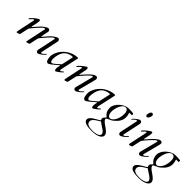

<svg xmlns="http://www.w3.org/2000/svg" viewBox="173 -1895 3422 3422"><g transform="rotate(45 1883.5 -184.0)"><path d="M83 -41.5C81.5 -34.2 75.2 -7.8 75.2 0C75.2 6.8 79.6 14.2 88.9 14.2C99.1 14.2 128.9 3.4 145 -5.4L180.2 -168C184.1 -186.5 191.9 -192.4 196.3 -198.7C203.1 -208.5 227.1 -238.8 238.3 -251C264.6 -284.2 295.4 -314.9 324.2 -345.2C339.4 -361.3 367.7 -391.6 387.2 -391.6C394 -391.6 399.4 -386.7 399.4 -380.9V-378.9L327.6 -41.5C326.2 -34.2 319.8 -7.8 319.8 0C319.8 6.8 324.2 14.2 333.5 14.2C343.8 14.2 373.5 3.4 389.6 -5.4L424.8 -168C428.7 -186.5 436.5 -192.4 440.9 -198.7C447.8 -208.5 473.6 -238.8 484.9 -251C511.2 -284.2 540 -314.9 568.8 -345.2C584 -361.3 612.3 -391.6 631.8 -391.6C638.7 -391.6 644 -386.7 644 -380.9V-378.9L572.3 -41C571.3 -36.6 570.8 -32.2 570.8 -27.8C570.8 -2.9 587.9 13.7 607.4 13.7C648.4 13.7 731 -65.4 741.2 -84.5L731.9 -93.8C721.7 -84 680.2 -34.2 655.3 -34.2C648.4 -34.2 643.1 -39.1 643.1 -44.9V-46.9L714.8 -384.8C715.8 -389.2 716.3 -393.6 716.3 -397.9C716.3 -422.9 699.2 -439.5 679.7 -439.5C645.5 -439.5 581.5 -387.7 551.8 -357.9C520.5 -326.7 494.1 -289.6 463.9 -256.8C458.5 -251 453.1 -244.1 447.8 -244.1C445.3 -244.1 443.4 -244.6 443.4 -249.5C443.4 -251.5 443.8 -253.4 444.3 -256.8L471.2 -385.3C472.2 -390.6 472.7 -393.6 472.7 -397.9C472.7 -422.9 454.6 -439.5 435.1 -439.5C400.9 -439.5 336.9 -387.7 307.1 -357.9C275.9 -326.7 247.1 -290 217.3 -256.8C212.4 -251 207.5 -244.1 202.1 -244.1C199.7 -244.1 197.8 -245.6 197.8 -249.5L223.6 -374.5C226.6 -389.6 227.1 -398.4 227.1 -404.8C227.1 -415 227.1 -439.5 209.5 -439.5C202.6 -439.5 199.2 -438 189 -432.6C139.6 -407.2 64.5 -331.5 56.2 -315.9L67.9 -303.7C104.5 -341.3 127.4 -366.7 137.2 -366.7C145 -366.7 148.4 -360.8 148.4 -353V-351.1Z M1058.6 15.1C1077.1 15.1 1178.2 -64.5 1178.2 -76.2C1178.2 -81.5 1175.3 -85 1170.4 -85C1159.7 -85 1130.9 -49.3 1119.1 -49.3C1112.8 -49.3 1106.4 -59.1 1106.4 -67.9C1106.4 -73.7 1108.4 -87.9 1108.4 -87.9L1182.1 -425.8C1182.1 -431.6 1182.1 -439.5 1173.8 -439.5C1026.9 -439.5 883.3 -337.9 827.6 -202.6C816.4 -175.3 807.1 -141.6 807.1 -111.8C807.1 -77.1 814 13.2 863.3 13.2C900.9 13.2 1004.4 -89.8 1031.7 -110.4C1036.1 -113.8 1039.6 -115.7 1042.5 -115.7C1046.4 -115.7 1046.4 -110.8 1046.4 -107.9C1043.5 -84 1034.7 -68.8 1034.7 -26.4C1034.7 -12.2 1038.6 4.4 1049.3 13.2C1051.8 15.1 1054.7 15.1 1058.6 15.1ZM872.6 -116.7C875.5 -176.8 887.7 -240.7 919.9 -292.5C953.6 -347.2 1026.9 -383.8 1090.3 -383.8C1096.2 -383.8 1103.5 -382.8 1103.5 -376L1055.2 -153.8C991.2 -97.2 957 -63 914.6 -41C874.5 -41 872.6 -88.9 872.6 -116.7Z M1674.3 -384.8C1675.3 -389.2 1675.8 -393.6 1675.8 -397.9C1675.8 -422.9 1658.7 -439.5 1639.2 -439.5C1574.2 -439.5 1468.8 -310.1 1421.4 -256.8C1416.5 -251 1411.6 -244.1 1406.2 -244.1C1403.8 -244.1 1401.9 -245.6 1401.9 -249.5C1428.2 -378.4 1428.2 -378.9 1428.2 -378.9C1429.2 -384.8 1431.2 -396.5 1431.2 -406.7C1431.2 -423.3 1427.2 -439.5 1413.6 -439.5C1406.7 -439.5 1403.3 -438 1393.1 -432.6C1343.8 -407.2 1268.6 -331.5 1260.3 -315.9L1272 -303.7C1308.6 -341.3 1331.5 -366.7 1341.3 -366.7C1349.1 -366.7 1352.5 -360.8 1352.5 -353V-351.1L1287.1 -41.5C1285.6 -34.2 1279.3 -7.8 1279.3 0C1279.3 6.8 1283.7 14.2 1293 14.2C1303.2 14.2 1333 3.4 1349.1 -5.4L1384.3 -168C1388.2 -186.5 1394 -192.4 1398.9 -198.7C1429.7 -239.3 1557.6 -390.6 1589.8 -391.6C1596.7 -391.6 1603.5 -386.7 1603.5 -380.9V-378.9L1516.6 -41C1515.6 -36.6 1515.1 -32.2 1515.1 -27.8C1515.1 -2.9 1532.2 13.7 1551.8 13.7C1592.8 13.7 1675.3 -65.4 1685.5 -84.5L1676.3 -93.8C1666 -84 1624.5 -34.2 1599.6 -34.2C1592.8 -34.2 1587.4 -39.1 1587.4 -44.9V-46.9Z M1993.2 15.1C2011.7 15.1 2112.8 -64.5 2112.8 -76.2C2112.8 -81.5 2109.9 -85 2105 -85C2094.2 -85 2065.4 -49.3 2053.7 -49.3C2047.4 -49.3 2041 -59.1 2041 -67.9C2041 -73.7 2043 -87.9 2043 -87.9L2116.7 -425.8C2116.7 -431.6 2116.7 -439.5 2108.4 -439.5C1961.4 -439.5 1817.9 -337.9 1762.2 -202.6C1751 -175.3 1741.7 -141.6 1741.7 -111.8C1741.7 -77.1 1748.5 13.2 1797.9 13.2C1835.4 13.2 1939 -89.8 1966.3 -110.4C1970.7 -113.8 1974.1 -115.7 1977.1 -115.7C1981 -115.7 1981 -110.8 1981 -107.9C1978 -84 1969.2 -68.8 1969.2 -26.4C1969.2 -12.2 1973.1 4.4 1983.9 13.2C1986.3 15.1 1989.3 15.1 1993.2 15.1ZM1807.1 -116.7C1810.1 -176.8 1822.3 -240.7 1854.5 -292.5C1888.2 -347.2 1961.4 -383.8 2024.9 -383.8C2030.8 -383.8 2038.1 -382.8 2038.1 -376L1989.7 -153.8C1925.8 -97.2 1891.6 -63 1849.1 -41C1809.1 -41 1807.1 -88.9 1807.1 -116.7Z M2060.5 223.6C2060.5 298.8 2162.1 312.5 2280.8 312.5C2357.9 312.5 2490.7 287.1 2490.7 205.6C2490.7 110.8 2292 56.6 2292 -16.1C2292 -42 2368.7 -54.7 2412.1 -90.3C2474.1 -141.1 2531.7 -200.2 2531.7 -292.5C2531.7 -339.8 2519 -372.1 2513.7 -393.6H2571.3C2574.7 -393.6 2580.1 -396 2580.1 -400.9V-423.3C2580.1 -428.2 2575.2 -430.2 2571.3 -431.6C2553.7 -438.5 2491.2 -439.5 2451.7 -439.5C2343.8 -439.5 2206.1 -320.8 2205.6 -211.9C2205.6 -168.9 2216.8 -118.2 2244.6 -87.4C2252.4 -79.1 2285.2 -51.3 2285.2 -44.9C2285.2 -43.9 2284.2 -42.5 2281.7 -39.6C2261.7 -17.6 2241.7 -3.9 2241.7 22C2241.7 36.1 2249 48.8 2252 61C2246.6 66.4 2231.9 75.2 2224.6 79.6C2169.9 111.8 2060.5 163.6 2060.5 223.6ZM2121.1 211.9C2121.1 147.5 2235.8 97.2 2267.1 74.2L2273.4 78.1C2325.2 120.6 2439.5 172.4 2439.5 223.1C2439.5 285.2 2325.7 298.3 2291 298.3C2188 298.3 2121.1 283.7 2121.1 211.9ZM2274.4 -181.2C2274.4 -275.4 2324.7 -415.5 2402.3 -415.5C2457 -415.5 2468.3 -361.3 2468.3 -314.5C2468.3 -238.3 2446.3 -160.6 2397.5 -109.4C2387.7 -99.1 2366.2 -77.1 2342.3 -77.1C2290 -77.1 2274.4 -138.2 2274.4 -181.2Z M2787.6 -384.8C2788.6 -388.7 2789.1 -392.6 2789.1 -396.5C2789.1 -418 2775.9 -439.5 2752.4 -439.5C2711.4 -439.5 2628.9 -360.4 2618.7 -341.3L2627.9 -332C2638.2 -341.8 2679.7 -391.6 2704.6 -391.6C2711.4 -391.6 2716.8 -386.7 2716.8 -380.9V-378.9L2646.5 -47.4C2644 -36.6 2644 -33.7 2644 -29.8C2644 -8.3 2656.7 13.2 2680.2 13.2C2721.2 13.2 2803.7 -65.4 2814 -84.5L2804.7 -93.8C2794.4 -84 2752.9 -34.2 2728 -34.2C2720.7 -34.2 2716.3 -38.1 2716.3 -44.9C2716.3 -51.3 2716.8 -50.3 2787.6 -384.8ZM2759.8 -594.7C2759.8 -578.6 2769 -558.6 2788.1 -558.6C2819.8 -558.6 2841.8 -617.7 2841.8 -641.6C2841.8 -659.7 2832 -679.7 2811 -679.7C2775.4 -679.7 2760.3 -621.1 2759.8 -594.7Z M3302.2 -384.8C3303.2 -389.2 3303.7 -393.6 3303.7 -397.9C3303.7 -422.9 3286.6 -439.5 3267.1 -439.5C3202.1 -439.5 3096.7 -310.1 3049.3 -256.8C3044.4 -251 3039.6 -244.1 3034.2 -244.1C3031.7 -244.1 3029.8 -245.6 3029.8 -249.5C3056.2 -378.4 3056.2 -378.9 3056.2 -378.9C3057.1 -384.8 3059.1 -396.5 3059.1 -406.7C3059.1 -423.3 3055.2 -439.5 3041.5 -439.5C3034.7 -439.5 3031.2 -438 3021 -432.6C2971.7 -407.2 2896.5 -331.5 2888.2 -315.9L2899.9 -303.7C2936.5 -341.3 2959.5 -366.7 2969.2 -366.7C2977.1 -366.7 2980.5 -360.8 2980.5 -353V-351.1L2915 -41.5C2913.6 -34.2 2907.2 -7.8 2907.2 0C2907.2 6.8 2911.6 14.2 2920.9 14.2C2931.2 14.2 2960.9 3.4 2977.1 -5.4L3012.2 -168C3016.1 -186.5 3022 -192.4 3026.9 -198.7C3057.6 -239.3 3185.5 -390.6 3217.8 -391.6C3224.6 -391.6 3231.4 -386.7 3231.4 -380.9V-378.9L3144.5 -41C3143.6 -36.6 3143.1 -32.2 3143.1 -27.8C3143.1 -2.9 3160.2 13.7 3179.7 13.7C3220.7 13.7 3303.2 -65.4 3313.5 -84.5L3304.2 -93.8C3293.9 -84 3252.4 -34.2 3227.5 -34.2C3220.7 -34.2 3215.3 -39.1 3215.3 -44.9V-46.9Z M3240.2 223.6C3240.2 298.8 3341.8 312.5 3460.4 312.5C3537.6 312.5 3670.4 287.1 3670.4 205.6C3670.4 110.8 3471.7 56.6 3471.7 -16.1C3471.7 -42 3548.3 -54.7 3591.8 -90.3C3653.8 -141.1 3711.4 -200.2 3711.4 -292.5C3711.4 -339.8 3698.7 -372.1 3693.4 -393.6H3751C3754.4 -393.6 3759.8 -396 3759.8 -400.9V-423.3C3759.8 -428.2 3754.9 -430.2 3751 -431.6C3733.4 -438.5 3670.9 -439.5 3631.3 -439.5C3523.4 -439.5 3385.7 -320.8 3385.3 -211.9C3385.3 -168.9 3396.5 -118.2 3424.3 -87.4C3432.1 -79.1 3464.8 -51.3 3464.8 -44.9C3464.8 -43.9 3463.9 -42.5 3461.4 -39.6C3441.4 -17.6 3421.4 -3.9 3421.4 22C3421.4 36.1 3428.7 48.8 3431.6 61C3426.3 66.4 3411.6 75.2 3404.3 79.6C3349.6 111.8 3240.2 163.6 3240.2 223.6ZM3300.8 211.9C3300.8 147.5 3415.5 97.2 3446.8 74.2L3453.1 78.1C3504.9 120.6 3619.1 172.4 3619.1 223.1C3619.1 285.2 3505.4 298.3 3470.7 298.3C3367.7 298.3 3300.8 283.7 3300.8 211.9ZM3454.1 -181.2C3454.1 -275.4 3504.4 -415.5 3582 -415.5C3636.7 -415.5 3647.9 -361.3 3647.9 -314.5C3647.9 -238.3 3626 -160.6 3577.1 -109.4C3567.4 -99.1 3545.9 -77.1 3522 -77.1C3469.7 -77.1 3454.1 -138.2 3454.1 -181.2Z"/></g></svg>

Font: Cardo
Style: Italic
Weight: 400
Designer: David J. Perry
Foundry: David J. Perry
Version: Version 0.99